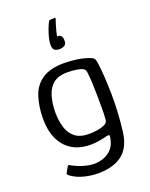

<svg xmlns="http://www.w3.org/2000/svg" viewBox="-158 -804 800 1022"><g transform="rotate(-20 242.5 -292.5)"><path d="M40 -242Q41 -309 58.5 -362.5Q76 -416 121 -447Q166 -478 246 -478Q285 -478 323 -472Q361 -466 390 -454Q405 -449 410 -439Q415 -429 417 -408Q426 -336 427.5 -236.5Q429 -137 416 -29Q406 57 355.5 96.5Q305 136 216 136Q181 136 140 126Q99 116 66 92Q60 87 58.5 83.5Q57 80 60 76Q63 71 68 61.5Q73 52 76 47Q80 41 83.5 40.5Q87 40 91 44Q107 53 127.5 61.5Q148 70 171 75.5Q194 81 216 81Q244 81 270.5 71Q297 61 316.5 39Q336 17 342 -21Q342 -23 342.5 -24.5Q343 -26 343 -28Q344 -35 339.5 -36Q335 -37 326 -35Q308 -30 282.5 -25.5Q257 -21 233 -21Q171 -21 127.5 -47.5Q84 -74 61.5 -123.5Q39 -173 40 -242ZM113 -250Q113 -200 125 -161Q137 -122 165.5 -100Q194 -78 243 -78Q265 -78 287 -81Q309 -84 326 -91Q350 -100 351 -117Q354 -145 354 -181.5Q354 -218 353.5 -256.5Q353 -295 351.5 -328Q350 -361 347 -383Q347 -390 344 -399Q341 -408 330 -413Q318 -419 294.5 -422.5Q271 -426 245 -426Q196 -426 167.5 -404Q139 -382 126.5 -342Q114 -302 113 -250ZM212 -589Q211 -605 216.5 -629Q222 -653 231 -676.5Q240 -700 248 -715Q250 -719 254 -720Q260 -720 268.5 -720.5Q277 -721 284 -721Q286 -721 286 -718.5Q286 -716 284 -711Q281 -703 276 -686.5Q271 -670 266.5 -653Q262 -636 260 -624Q277 -625 283.5 -615.5Q290 -606 290 -593Q291 -577 283.5 -567.5Q276 -558 254 -556Q235 -555 224 -562Q213 -569 212 -589Z"/></g></svg>

Font: Glory
Style: Regular
Weight: 400
Designer: Robert Leuschke
Foundry: Robert Leuschke
Version: Version 1.011